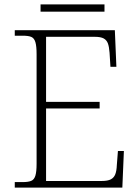

<svg xmlns="http://www.w3.org/2000/svg" viewBox="-20 -851 633 871"><path d="M47 0V-25H84Q108 -25 121.5 -30.5Q135 -36 140.5 -54Q146 -72 146 -108V-605Q146 -642 140.5 -660Q135 -678 122 -683.5Q109 -689 84 -689H47V-714H501L508 -548H481L477 -612Q475 -639 469.5 -654Q464 -669 450.5 -676.5Q437 -684 410 -684H189V-389H432V-359H189V-30H442Q469 -30 483 -37.5Q497 -45 503 -60.5Q509 -76 510 -102L515 -166H542L535 0ZM164 -798V-831H454V-798Z"/></svg>

Font: Noto Serif Khmer ExtraLight
Style: Regular
Weight: 250
Version: Version 2.003